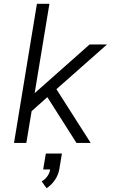

<svg xmlns="http://www.w3.org/2000/svg" viewBox="-20 -755 640 1014"><path d="M54 0 175 -735H241L163 -263L453 -520H545L278 -284L459 0H384L230 -242L147 -168L119 0ZM226 239 200 203Q218 193 230 176Q242 159 245 140H208L222 56H307L293 140Q288 169 270 195.5Q252 222 226 239Z"/></svg>

Font: Iosevka SS04 Light Extended
Style: Italic
Weight: 300
Width: 7
Italic angle: -9°
Monospace: yes
Designer: Belleve Invis
Foundry: Belleve Invis
Version: Version 19.0.0; ttfautohint (v1.8.4)